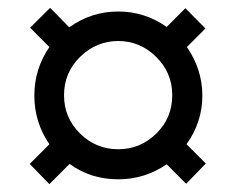

<svg xmlns="http://www.w3.org/2000/svg" viewBox="-20 -576 596 486"><path d="M66.9 -334C66.9 -289.1 79.6 -248 105 -210.9L55.2 -161.1L105 -109.9L156.2 -161.1C191.7 -135.1 232.7 -122.1 279.3 -122.1C323.9 -122.1 364.7 -134.8 401.9 -160.2L451.2 -110.8L501 -162.1L452.1 -210.9C478.8 -248 492.2 -289.1 492.2 -334C492.2 -377.9 479.2 -418.9 453.1 -457L500 -503.9L449.2 -555.2L401.9 -507.8C364.7 -533.9 323.9 -546.9 279.3 -546.9C233.7 -546.9 192.4 -533.5 155.3 -506.8L106.9 -556.2L56.2 -505.9L105 -457C79.6 -419.9 66.9 -378.9 66.9 -334ZM142.1 -335C142.1 -373.4 155.8 -405.8 183.1 -432.4C210.4 -458.9 242.5 -472.2 279.3 -472.2C316.1 -472.2 348.1 -458.8 375.2 -432.1C402.4 -405.4 416 -373 416 -335C416 -296.5 402.5 -264.2 375.5 -237.8C348.5 -211.4 316.4 -198.2 279.3 -198.2C241.9 -198.2 209.6 -211.5 182.6 -238C155.6 -264.6 142.1 -296.9 142.1 -335Z"/></svg>

Font: Arimo
Style: Regular
Weight: 400
Designer: Steve Matteson
Foundry: Monotype Imaging Inc.
Version: Version 1.32